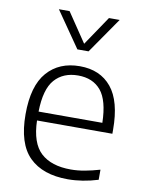

<svg xmlns="http://www.w3.org/2000/svg" viewBox="-90 -872 719 946"><g transform="rotate(10 269.5 -399.0)"><path d="M315 9.5Q189.5 9.5 122.2 -57Q55 -123.5 55 -270.5Q55 -412.5 115 -481Q175 -549.5 278 -549.5Q380 -549.5 436.5 -480.8Q493 -412 493 -269.5V-249.5H116Q119 -137 171.2 -88.8Q223.5 -40.5 321.5 -40.5Q355 -40.5 390.8 -47Q426.5 -53.5 466 -65V-14.5Q388 9.5 315 9.5ZM277.5 -503Q203.5 -503 160.8 -454.8Q118 -406.5 116 -294H435Q432.5 -406 392 -454.5Q351.5 -503 277.5 -503ZM251 -629 127 -808H180.5L279 -662L377.5 -808H431L307 -629Z"/></g></svg>

Font: Encode Sans Semi Expanded Light
Style: Regular
Weight: 300
Width: 6
Designer: Multiple Designers
Foundry: Impallari Type
Version: Version 3.000; ttfautohint (v1.8.3) -l 8 -r 50 -G 200 -x 14 